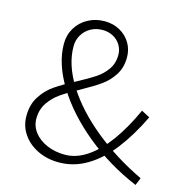

<svg xmlns="http://www.w3.org/2000/svg" viewBox="-107 -814 912 937"><g transform="rotate(15 348.5 -345.5)"><path d="M639.2 -315.4Q589.4 -212.9 533.4 -140.6Q477.5 -68.4 411.1 -28.6Q344.7 11.2 268.6 11.2Q209.5 11.2 161.4 -12.2Q113.3 -35.6 85.7 -76.2Q58.1 -116.7 58.1 -167Q58.1 -225.1 84.7 -266.4Q111.3 -307.6 149.4 -333.7Q187.5 -359.9 250.5 -393.1Q306.2 -422.9 338.4 -444.1Q370.6 -465.3 392.6 -496.6Q414.6 -527.8 414.6 -570.3Q414.6 -598.1 400.6 -620.6Q386.7 -643.1 362.8 -655.8Q338.9 -668.5 309.1 -668.5Q276.4 -668.5 249.8 -653.6Q223.1 -638.7 207.8 -612.8Q192.4 -586.9 192.4 -555.2Q192.4 -461.4 255.1 -361.8Q317.9 -262.2 427.7 -172.6Q537.6 -83 675.3 -17.6L659.7 20.5Q514.6 -40.5 396.7 -137.2Q278.8 -233.9 211.2 -344.2Q143.6 -454.6 143.6 -555.2Q143.6 -599.6 165.3 -635.5Q187 -671.4 224.9 -691.9Q262.7 -712.4 309.1 -712.4Q351.1 -712.4 385.3 -693.6Q419.4 -674.8 439 -642.3Q458.5 -609.9 458.5 -569.8Q458.5 -517.6 433.8 -479.7Q409.2 -441.9 373.8 -417Q338.4 -392.1 278.3 -358.9Q221.7 -328.1 188 -304.7Q154.3 -281.2 131.3 -247.1Q108.4 -212.9 108.4 -167Q108.4 -129.4 132.1 -98.6Q155.8 -67.9 196.8 -50.3Q237.8 -32.7 288.1 -32.7Q344.7 -32.7 399.4 -69.3Q454.1 -106 503.7 -174.1Q553.2 -242.2 596.7 -337.9Z"/></g></svg>

Font: DavidDev Light
Style: Regular
Weight: 300
Designer: David.dev
Foundry: David.dev
Version: Version 1.001;FEAKit 1.0